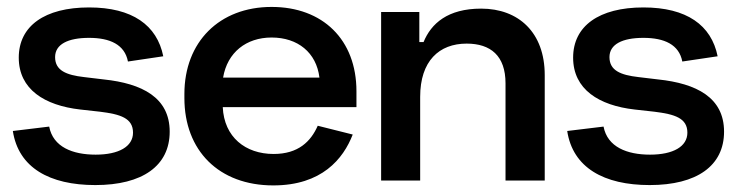

<svg xmlns="http://www.w3.org/2000/svg" viewBox="-20 -534 2182 568"><path d="M262 13.5C401.5 13.5 482 -43.5 482 -144.5C482 -245.5 400.5 -287 287 -299L228.5 -306C176 -312 143 -325.5 143 -365C143 -403 181 -422 243.5 -422C305.5 -422 349 -402 358.5 -352L463 -367.5C444.5 -459.5 371.5 -512 243.5 -512C112 -512 35.5 -457 35.5 -363.5C35.5 -269.5 112 -222 217.5 -210L276 -203.5C336.5 -196 373.5 -184.5 373.5 -141.5C373.5 -100.5 331.5 -76.5 263 -76.5C195 -76.5 137 -99 125.5 -159.5L18 -146.5C34.5 -38 126.5 13.5 262 13.5Z M788.5 14.5C932 14.5 995.5 -64 1023.5 -136L920 -162C899.5 -115.5 862.5 -78.5 789.5 -78.5C706 -78.5 643 -128.5 639 -217H1034.5V-264C1034.5 -417 934.5 -513.5 783.5 -513.5C629 -513.5 525.5 -410 525.5 -256V-244C525.5 -88.5 627.5 14.5 788.5 14.5ZM640 -304.5C652.5 -379 708.5 -423 783.5 -423C861 -423 916 -378.5 925 -304.5Z M1107.5 0H1223V-247.5C1223 -353.5 1279 -405 1360.5 -405C1431.5 -405 1475.5 -369 1475.5 -287.5V0H1591.5V-312C1591.5 -438 1514 -508.5 1403.5 -508.5C1304.5 -508.5 1255.5 -464.5 1233 -409.5H1220.5V-498.5H1107.5Z M1902 13.5C2041.5 13.5 2122 -43.5 2122 -144.5C2122 -245.5 2040.5 -287 1927 -299L1868.5 -306C1816 -312 1783 -325.5 1783 -365C1783 -403 1821 -422 1883.5 -422C1945.5 -422 1989 -402 1998.5 -352L2103 -367.5C2084.5 -459.5 2011.5 -512 1883.5 -512C1752 -512 1675.5 -457 1675.5 -363.5C1675.5 -269.5 1752 -222 1857.5 -210L1916 -203.5C1976.5 -196 2013.5 -184.5 2013.5 -141.5C2013.5 -100.5 1971.5 -76.5 1903 -76.5C1835 -76.5 1777 -99 1765.5 -159.5L1658 -146.5C1674.5 -38 1766.5 13.5 1902 13.5Z"/></svg>

Font: MCL Standard Medium
Style: Regular
Weight: 500
Designer: Květoslav Bartoš
Foundry: Florian Karsten
Version: Version 1.001;Glyphs 3.2.3 (3260)